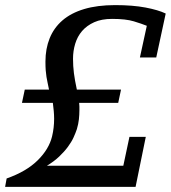

<svg xmlns="http://www.w3.org/2000/svg" viewBox="-32 -732 669 752"><path d="M65 -381 54 -329H175C176.3 -318.3 177.5 -307.8 178.5 -297.5C179.5 -287.2 180 -277 180 -267C180 -255 179.3 -243.3 178 -232C176.7 -220.7 174.7 -209.3 172 -198C164 -164.7 145.2 -133.3 115.5 -104C85.8 -74.7 45.3 -51 -6 -33L-12 0H499L539 -196H475L451 -83H152C170.7 -94.3 186.7 -106.3 200 -119C213.3 -131.7 224.7 -144.3 234 -157C243.3 -169.7 250.7 -181.8 256 -193.5C261.3 -205.2 265.7 -216 269 -226C273 -239.3 275.7 -252.2 277 -264.5C278.3 -276.8 279 -288.7 279 -300V-315C279 -319.7 278.7 -324.3 278 -329H431L442 -381H269C263.7 -405.7 259.8 -427.2 257.5 -445.5C255.2 -463.8 254 -482.7 254 -502C254 -522 256.8 -541.5 262.5 -560.5C268.2 -579.5 277.2 -596.2 289.5 -610.5C301.8 -624.8 317.7 -636.3 337 -645C356.3 -653.7 379.7 -658 407 -658C443 -658 471.3 -654.8 492 -648.5C512.7 -642.2 529.7 -636.3 543 -631L516 -507H580L617 -679C597.7 -688.3 571.3 -696.2 538 -702.5C504.7 -708.8 465 -712 419 -712C372.3 -712 331.8 -706.8 297.5 -696.5C263.2 -686.2 234.8 -671.3 212.5 -652C190.2 -632.7 173.5 -609.3 162.5 -582C151.5 -554.7 146 -524.3 146 -491C146 -477.7 146.3 -466.3 147 -457C147.7 -447.7 148.7 -439 150 -431C151.3 -423 152.8 -415.2 154.5 -407.5L160 -381Z"/></svg>

Font: PT Serif Caption
Style: Italic
Weight: 400
Italic angle: -12°
Designer: A.Korolkova, O.Umpeleva, V.Yefimov
Foundry: ParaType Ltd
Version: Version 1.000W OFL